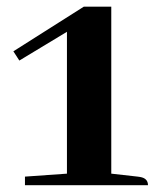

<svg xmlns="http://www.w3.org/2000/svg" viewBox="-20 -547 472 567"><path d="M227.5 -527.3 19.5 -395.5 37.1 -368.2 177.7 -453.1V-34.2L53.7 -25.4V0H417Q417 -20.5 393.6 -24.4Q389.6 -25.4 386.7 -25.4L308.6 -34.2V-527.3Z"/></svg>

Font: Abhaya Libre ExtraBold
Style: Regular
Weight: 800
Designer: Pushpananda Ekanayake, Sol Matas, Pathum Egodawatta
Foundry: Mooniak
Version: Version 1.050 ; ttfautohint (v1.6)